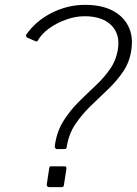

<svg xmlns="http://www.w3.org/2000/svg" viewBox="-20 -772 564 792"><path d="M244 -11Q243 -4 241 -2Q239 0 230 0H184Q178 0 175 -3.5Q172 -7 173 -12L183 -78Q184 -83 185 -84.5Q186 -86 190 -86H246Q251 -86 252.5 -84Q254 -82 254 -76ZM92 -617Q89 -619 88 -622Q87 -625 88 -629Q128 -686 193.5 -719Q259 -752 331 -752Q397 -752 442 -729.5Q487 -707 508.5 -665.5Q530 -624 522 -568Q515 -516 487.5 -476Q460 -436 424.5 -402.5Q389 -369 353 -334Q317 -299 290 -258.5Q263 -218 255 -164Q253 -157 247 -157H215Q211 -157 208 -160.5Q205 -164 206 -170Q214 -229 241 -272Q268 -315 303 -350Q338 -385 373.5 -418Q409 -451 434.5 -488Q460 -525 467 -573Q475 -634 437.5 -669.5Q400 -705 329 -705Q291 -705 252 -691Q213 -677 181.5 -654Q150 -631 135 -603Q134 -602 132.5 -601.5Q131 -601 126 -602Z"/></svg>

Font: Libre Franklin ExtraLight
Style: Italic
Weight: 250
Italic angle: -8°
Designer: Pablo Impallari, Rodrigo Fuenzalida, Nhung Nguyen
Foundry: Impallari Type
Version: Version 3.000